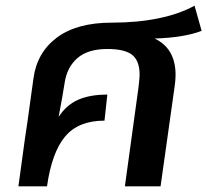

<svg xmlns="http://www.w3.org/2000/svg" viewBox="-20 -658 732 678"><path d="M600 -393Q600 -376 597 -355L547 0H421L469 -349Q473 -383 473 -394Q473 -443 447 -464Q421 -485 359 -485Q290 -485 253 -452.5Q216 -420 208 -364Q202 -324 187 -245Q214 -287 255.5 -305.5Q297 -324 359 -324L349 -232Q257 -232 210 -176Q163 -120 146 0H45L68 -168Q77 -226 84 -279Q91 -332 98 -380Q110 -472 180.5 -525Q251 -578 374 -578Q466 -578 540.5 -593.5Q615 -609 667 -638L692 -549Q629 -525 526 -522Q600 -487 600 -393Z"/></svg>

Font: FiraGO Medium
Style: Italic
Weight: 500
Italic angle: -8°
Designer: bBox Type GmbH
Foundry: bBox Type GmbH
Version: Version 1.001